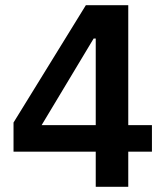

<svg xmlns="http://www.w3.org/2000/svg" viewBox="-20 -718 640 738"><path d="M348 0V-135H32V-247L310 -698H473V-237H564V-135H473V0ZM140 -237H348V-570H340Z"/></svg>

Font: IBM Plex Sans KR SemiBold
Style: Regular
Weight: 600
Designer: Mike Abbink; Paul van der Laan; Pieter van Rosmalen; Wujin Sim; Chorong Kim; Dohee Lee;
Foundry: Sandoll Inc.
Version: Version 1.000